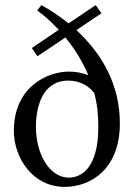

<svg xmlns="http://www.w3.org/2000/svg" viewBox="-20 -718 526 748"><path d="M34 -208C34 -104 107 10 231 10C343 10 447 -68 447 -237C447 -383 382 -497 296 -583L278 -601L375 -666L353 -698L247 -627C212 -655 176 -679 141 -698L125 -677C149 -660 172 -640 193 -618L209 -602L104 -531L126 -499L235 -572C272 -526 302 -478 324 -425C299 -435 274 -439 248 -439C166 -439 34 -381 34 -208ZM248 -26C177 -26 120 -111 120 -225C120 -301 145 -404 246 -404C289 -404 324 -385 347 -356C359 -313 363 -269 363 -223C363 -61 295 -26 248 -26Z"/></svg>

Font: Libertinus Serif
Style: Regular
Weight: 400
Designer: Philipp H. Poll, Khaled Hosny
Foundry: Caleb Maclennan
Version: Version 7.050;RELEASE